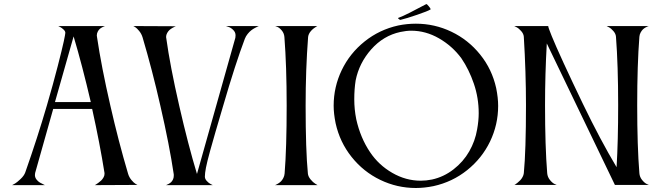

<svg xmlns="http://www.w3.org/2000/svg" viewBox="-20 -917 3270 950"><path d="M344.2 -736.8 252 -412.1H429.2Q387.2 -592.8 344.2 -736.8ZM153.8 -61Q152.8 -58.1 152.8 -50.8Q152.8 -39.1 160.4 -29.1Q168 -19 177 -13.9Q186 -8.8 194.3 -4.9L202.1 -1H40Q45.9 -3.9 54.9 -9.3Q64 -14.6 81.5 -31Q99.1 -47.4 105 -64Q166 -237.3 211.9 -395Q243.2 -502 265.6 -589.6Q288.1 -677.2 295.7 -712.9Q303.2 -748.5 303.2 -753.9V-754.9Q303.2 -762.7 294.4 -771Q285.6 -779.3 276.9 -783.7L268.1 -788.1H500Q498.5 -787.6 495.6 -786.6Q492.7 -785.6 485.6 -782Q478.5 -778.3 473.1 -773.4Q467.8 -768.6 463.4 -760Q459 -751.5 459 -741.2Q459 -740.2 459.5 -737.8Q460 -735.4 460 -733.9Q481.9 -585.9 525.9 -395Q565.9 -218.8 613.8 -57.1Q619.1 -39.6 630.9 -25.6Q642.6 -11.7 651.4 -6.8L660.2 -2L449.2 -1Q451.2 -2 454.3 -3.9Q457.5 -5.9 465.8 -11.7Q474.1 -17.6 480.5 -23.7Q486.8 -29.8 491.9 -38.6Q497.1 -47.4 497.1 -56.2V-61Q474.1 -206.1 436 -377.9H243.2Z M1097.7 -788.1H1260.7Q1258.8 -787.1 1255.1 -785.6Q1251.5 -784.2 1241.5 -778.8Q1231.4 -773.4 1222.9 -766.8Q1214.4 -760.3 1205.3 -749Q1196.3 -737.8 1191.4 -725.1Q1145 -602.5 1083.5 -391.1Q1057.1 -301.3 1045.9 -263.2Q1034.7 -225.1 1019.5 -170.2Q1004.4 -115.2 999 -87.2Q993.7 -59.1 993.7 -43Q993.7 -31.7 1003.4 -21.2Q1013.2 -10.7 1022.9 -5.9L1032.7 -1H800.8Q802.2 -1.5 804.9 -2.4Q807.6 -3.4 814.5 -7.1Q821.3 -10.7 826.4 -15.4Q831.5 -20 835.7 -28.6Q839.8 -37.1 839.8 -46.9V-54.2Q818.4 -198.7 773.4 -394Q733.4 -570.3 685.5 -731.9Q680.2 -749.5 668.7 -763.7Q657.2 -777.8 648.4 -783.2L639.6 -788.1L850.6 -787.1Q848.6 -786.6 845.2 -785.2Q841.8 -783.7 833.5 -779.1Q825.2 -774.4 818.8 -768.8Q812.5 -763.2 807.1 -753.7Q801.8 -744.1 801.8 -733.9Q801.8 -732.9 802.2 -731Q802.7 -729 802.7 -728Q821.3 -592.3 866.7 -394Q910.6 -201.7 954.6 -56.2L1144.5 -730Q1145.5 -733.9 1145.5 -742.2Q1145.5 -757.8 1133.5 -769.3Q1121.6 -780.8 1109.4 -784.2Z M1388.2 -58.1Q1398.4 -184.1 1398.4 -395Q1398.4 -588.9 1387.2 -733.9Q1385.7 -752.4 1374.3 -766.1Q1362.8 -779.8 1352.1 -784.2L1341.3 -788.1H1550.3L1547.4 -786.6Q1544.9 -785.2 1541.3 -782.7Q1537.6 -780.3 1532.7 -776.9Q1527.8 -773.4 1523.2 -768.8Q1518.6 -764.2 1514.6 -758.8Q1510.7 -753.4 1507.8 -746.6Q1504.9 -739.7 1504.4 -732.9Q1492.2 -573.2 1492.2 -395Q1492.2 -173.3 1503.4 -58.1Q1504.9 -43.5 1516.8 -29.1Q1528.8 -14.6 1540 -7.8L1551.3 -1H1340.3Q1342.3 -1.5 1345.2 -2.7Q1348.1 -3.9 1356.2 -8.8Q1364.3 -13.7 1370.4 -19.8Q1376.5 -25.9 1381.8 -36.1Q1387.2 -46.4 1388.2 -58.1Z M2340.8 -276.9Q2348.6 -319.8 2348.6 -356.9Q2348.6 -432.6 2324.7 -502.7Q2300.8 -572.8 2262.7 -628.9Q2217.8 -689.5 2152.1 -727.3Q2086.4 -765.1 2014.6 -765.1Q1990.2 -765.1 1960.9 -758.8Q1877 -740.7 1816.9 -672.9Q1756.8 -605 1739.7 -519Q1732.9 -476.1 1732.9 -425.8Q1732.9 -376 1742.7 -327.1Q1763.2 -234.9 1811 -164.1Q1853.5 -100.6 1920.7 -61.8Q1987.8 -22.9 2062 -22.9Q2088.9 -22.9 2117.7 -28.8Q2175.8 -41.5 2224.1 -79.1Q2272.5 -116.7 2301.8 -168Q2331.1 -219.2 2340.8 -276.9ZM1950.7 -791Q1993.7 -799.8 2037.6 -799.8Q2130.4 -799.8 2213.6 -760Q2296.9 -720.2 2355.7 -647.2Q2414.6 -574.2 2435.1 -481Q2444.8 -433.1 2444.8 -393.1Q2444.8 -300.3 2404.8 -217Q2364.7 -133.8 2291.5 -75.2Q2218.3 -16.6 2125 3.9Q2079.6 13.2 2037.6 13.2Q1944.8 13.2 1861.6 -26.9Q1778.3 -66.9 1719.7 -140.4Q1661.1 -213.9 1640.6 -307.1Q1630.9 -355 1630.9 -394Q1630.9 -486.8 1670.9 -570.1Q1710.9 -653.3 1784.2 -711.9Q1857.4 -770.5 1950.7 -791ZM1949.7 -828.1Q1972.7 -836.4 2006.8 -853.8Q2041 -871.1 2064.7 -884Q2088.4 -897 2089.8 -897Q2092.3 -897 2101.6 -886Q2110.8 -875 2110.8 -871.1Q2110.8 -870.1 2109.9 -870.1Q2096.7 -861.8 2043.9 -843.8Q1991.2 -825.7 1961.9 -818.8Q1958 -817.9 1951.2 -824.7Q1948.2 -827.6 1949.7 -828.1Z M3190.4 -2H3022.5L2685.5 -702.1Q2676.8 -549.3 2676.8 -397Q2676.8 -192.4 2687.5 -60.1Q2689 -41.5 2700.7 -26.9Q2712.4 -12.2 2723.6 -6.8L2734.4 -2H2525.4Q2527.3 -2.9 2530.3 -4.9Q2533.2 -6.8 2540.8 -12.9Q2548.3 -19 2554.4 -25.4Q2560.5 -31.7 2565.7 -41.3Q2570.8 -50.8 2571.8 -60.1Q2582.5 -169.9 2582.5 -397Q2582.5 -559.1 2571.8 -734.9Q2570.8 -749.5 2559.1 -762.9Q2547.4 -776.4 2536.1 -782.2L2524.4 -788.1H2692.4Q2692.4 -781.7 2710.2 -737.8Q2728 -693.8 2769 -604.5Q2810.1 -515.1 2863.8 -403.8Q2950.7 -224.1 3030.8 -89.8Q3038.6 -217.8 3038.6 -397Q3038.6 -594.2 3027.8 -734.9Q3026.9 -749.5 3015.4 -762.9Q3003.9 -776.4 2992.7 -782.2L2981.4 -788.1H3190.4Q3188.5 -787.6 3185.5 -786.6Q3182.6 -785.6 3174.8 -781.5Q3167 -777.3 3161.1 -771.7Q3155.3 -766.1 3149.9 -756.3Q3144.5 -746.6 3143.6 -734.9Q3132.8 -596.2 3132.8 -397Q3132.8 -192.4 3143.6 -60.1Q3145 -41.5 3156.7 -26.9Q3168.5 -12.2 3179.7 -6.8Z"/></svg>

Font: Anticva
Style: Regular
Weight: 400
Version: Version 1.000